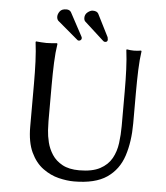

<svg xmlns="http://www.w3.org/2000/svg" viewBox="-59 -921 850 983"><g transform="rotate(5 366.5 -429.5)"><path d="M576.7 -471.7Q576.7 -531.2 574.5 -584.7Q572.3 -638.2 566.4 -683.6L568.4 -687Q587.4 -683.6 605 -683.6Q623 -683.6 642.1 -687L644.5 -683.6Q638.2 -641.1 636.2 -586.2Q634.3 -531.2 634.3 -471.7V-312.5Q634.3 -218.3 610.4 -145Q586.4 -71.8 526.4 -30.8Q466.3 10.3 356.9 10.3Q321.3 10.3 278.8 0Q236.3 -10.3 197.5 -38.6Q158.7 -66.9 134.5 -118.4Q110.4 -169.9 110.4 -250V-471.7Q110.4 -531.2 108.2 -584.7Q106 -638.2 100.1 -683.6L102.1 -687Q111.3 -686 128.9 -684.8Q146.5 -683.6 155.8 -683.6Q165 -683.6 182.6 -684.8Q200.2 -686 210 -687L212.4 -683.6Q205.6 -641.1 203.4 -586.2Q201.2 -531.2 201.2 -471.7V-285.2Q201.2 -268.1 202.9 -239Q204.6 -210 212.6 -177.2Q220.7 -144.5 239.7 -115.2Q258.8 -85.9 292.7 -67.4Q326.7 -48.8 379.4 -48.8Q446.3 -48.8 486.1 -70.1Q525.9 -91.3 545.7 -126.7Q565.4 -162.1 571 -205.6Q576.7 -249 576.7 -293.5ZM199.2 -823.2Q199.2 -836.4 209.2 -850.1Q219.2 -863.8 242.7 -863.8Q259.8 -863.8 267.1 -851.6L329.6 -735.4Q334 -728 334 -724.1Q334 -717.3 329.3 -713.6Q324.7 -710 319.8 -710Q314.5 -710 311.5 -713.4L206.5 -802.2Q199.2 -810.1 199.2 -823.2ZM337.9 -829.1Q337.9 -846.7 351.8 -857.9Q365.7 -869.1 378.4 -869.1Q399.4 -869.1 406.7 -856.4L465.3 -740.2Q467.3 -731.4 467.3 -728Q467.3 -715.3 454.1 -715.3Q449.2 -715.3 445.6 -718.3Q441.9 -721.2 439 -724.1L345.7 -809.1Q337.9 -815.4 337.9 -829.1Z"/></g></svg>

Font: Kurinto Seri
Style: Regular
Weight: 400
Designer: Kurinto was developed by Clint Goss from a range of fonts that are compatible with the SIL Open Font License Version 1.1
Foundry: Clinton F. Goss
Version: Version 2.196; July 25, 2020